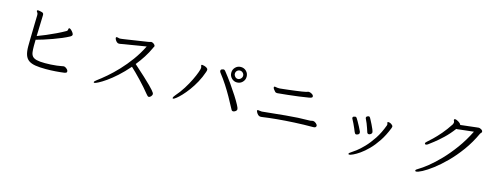

<svg xmlns="http://www.w3.org/2000/svg" viewBox="-19 -1498 6058 2331"><g transform="rotate(15 3010.0 -332.5)"><path d="M686 -561Q695 -561 709 -548.5Q723 -536 733.5 -520.5Q744 -505 744 -495Q744 -480 718 -466Q683 -447 632.5 -425.5Q582 -404 526 -384Q470 -364 417 -347Q364 -330 325 -320Q325 -300 324.5 -281Q324 -262 324 -245Q324 -199 328 -166.5Q332 -134 348.5 -114Q365 -94 402.5 -84.5Q440 -75 508 -75Q542 -75 580.5 -77Q619 -79 655 -83.5Q691 -88 716 -93Q719 -94 727.5 -95.5Q736 -97 740 -97Q751 -97 764 -89Q777 -81 786.5 -70Q796 -59 796 -47Q796 -34 786.5 -30Q777 -26 769 -24Q720 -17 658.5 -12.5Q597 -8 535 -8Q458 -8 405 -16.5Q352 -25 320 -47.5Q288 -70 273.5 -112Q259 -154 259 -221Q259 -255 260 -302.5Q261 -350 262 -401Q263 -452 264 -497.5Q265 -543 266 -574Q267 -605 267 -611Q267 -618 266 -626Q265 -634 263 -638Q260 -644 254.5 -651Q249 -658 249 -664Q249 -667 250 -668Q253 -673 264 -673Q273 -673 286 -670Q299 -667 311 -664Q326 -660 330 -652Q334 -644 334 -634V-623Q334 -617 332.5 -578Q331 -539 329.5 -482.5Q328 -426 326 -367Q375 -385 434 -410Q493 -435 552.5 -463.5Q612 -492 661 -520Q671 -526 673 -534.5Q675 -543 676 -551Q677 -559 683 -561Z M1727 -591Q1699 -529 1660 -468Q1621 -407 1575 -350Q1656 -278 1710 -228Q1764 -178 1796.5 -145.5Q1829 -113 1845 -94Q1861 -75 1866 -66Q1871 -57 1871 -52Q1871 -37 1858 -21.5Q1845 -6 1830 -6Q1825 -6 1823 -7Q1821 -8 1815 -12.5Q1809 -17 1798 -31Q1771 -65 1737 -103.5Q1703 -142 1666.5 -180.5Q1630 -219 1597 -251.5Q1564 -284 1540 -306Q1473 -229 1408.5 -171Q1344 -113 1289.5 -75Q1235 -37 1198 -18Q1161 1 1149 1Q1143 1 1141.5 -2.5Q1140 -6 1140 -7Q1140 -12 1148 -20Q1156 -28 1169 -38Q1217 -73 1279.5 -126.5Q1342 -180 1409 -251Q1476 -322 1538.5 -407.5Q1601 -493 1649 -590Q1609 -584 1558 -575.5Q1507 -567 1458 -559Q1409 -551 1374.5 -545.5Q1340 -540 1333 -538Q1327 -537 1322 -536.5Q1317 -536 1312 -536Q1298 -536 1285.5 -547.5Q1273 -559 1266 -573Q1259 -587 1259 -595Q1259 -605 1270 -606H1271Q1276 -606 1287 -603Q1298 -600 1303 -599H1311Q1314 -599 1319.5 -599.5Q1325 -600 1341 -602Q1357 -604 1392.5 -609.5Q1428 -615 1490.5 -624.5Q1553 -634 1652 -649Q1667 -651 1670.5 -653Q1674 -655 1684 -657Q1686 -657 1687 -657.5Q1688 -658 1689 -658Q1704 -658 1721.5 -645.5Q1739 -633 1739 -618Q1739 -610 1733 -604Z M2916 -549Q2916 -509 2888 -480.5Q2860 -452 2819 -452Q2779 -452 2751 -480.5Q2723 -509 2723 -549Q2723 -590 2751 -618Q2779 -646 2819 -646Q2860 -646 2888 -618Q2916 -590 2916 -549ZM2872 -549Q2872 -571 2856 -586Q2840 -601 2819 -601Q2798 -601 2783 -586Q2768 -571 2768 -549Q2768 -529 2783 -512.5Q2798 -496 2819 -496Q2840 -496 2856 -512.5Q2872 -529 2872 -549ZM2910 -141Q2910 -123 2894 -112Q2878 -101 2866 -101Q2850 -101 2843 -115Q2802 -193 2764.5 -259.5Q2727 -326 2686.5 -388.5Q2646 -451 2596 -515Q2588 -526 2588 -536Q2588 -552 2602.5 -557.5Q2617 -563 2623 -563Q2636 -563 2645 -551Q2698 -485 2745.5 -417.5Q2793 -350 2830 -292Q2867 -234 2888.5 -193.5Q2910 -153 2910 -141ZM2122 -61Q2115 -61 2115 -68Q2115 -82 2136 -106Q2187 -164 2227 -228Q2267 -292 2295.5 -351Q2324 -410 2339 -452.5Q2354 -495 2354 -509Q2354 -521 2350.5 -528Q2347 -535 2347 -540Q2347 -543 2348 -545Q2351 -549 2359 -549Q2368 -549 2385.5 -544Q2403 -539 2417.5 -529.5Q2432 -520 2432 -506Q2432 -496 2426 -478Q2402 -407 2367.5 -344Q2333 -281 2294.5 -229Q2256 -177 2220.5 -139.5Q2185 -102 2158.5 -81.5Q2132 -61 2122 -61Z M3754 -524Q3754 -514 3743.5 -509Q3733 -504 3710 -500Q3657 -491 3590 -482Q3523 -473 3456.5 -466Q3390 -459 3338 -454Q3335 -454 3331.5 -453.5Q3328 -453 3324 -453Q3317 -453 3310 -455Q3303 -457 3297 -464Q3289 -472 3278 -486.5Q3267 -501 3267 -512Q3267 -516 3271 -520Q3275 -522 3278 -522Q3285 -522 3296.5 -519Q3308 -516 3329 -516H3342Q3350 -517 3379.5 -520Q3409 -523 3450 -528Q3491 -533 3533.5 -538.5Q3576 -544 3611 -549.5Q3646 -555 3662 -559Q3674 -562 3679.5 -565Q3685 -568 3691 -568Q3710 -568 3731.5 -555.5Q3753 -543 3754 -526ZM3891 -194Q3891 -168 3856 -168Q3737 -168 3620.5 -162Q3504 -156 3403 -146.5Q3302 -137 3228 -126Q3221 -125 3214.5 -124.5Q3208 -124 3203 -124Q3185 -124 3172 -137Q3159 -150 3151.5 -164.5Q3144 -179 3144 -182Q3144 -188 3147 -191Q3150 -194 3156 -194Q3164 -194 3174.5 -191.5Q3185 -189 3198 -189H3206Q3343 -203 3495.5 -218Q3648 -233 3800 -234Q3808 -234 3816 -237Q3824 -240 3833 -240H3836Q3856 -238 3873 -222.5Q3890 -207 3891 -197Z M4566 -290Q4566 -279 4553.5 -269Q4541 -259 4528 -259Q4510 -259 4504 -281Q4499 -298 4489.5 -325Q4480 -352 4469 -380.5Q4458 -409 4447 -429Q4442 -437 4442 -445Q4442 -457 4454.5 -463Q4467 -469 4474 -469Q4481 -469 4484.5 -465Q4488 -461 4492 -456Q4493 -454 4504.5 -433Q4516 -412 4530 -383.5Q4544 -355 4555 -329Q4566 -303 4566 -290ZM4768 -443Q4774 -438 4777.5 -433.5Q4781 -429 4781 -421Q4781 -417 4779.5 -412.5Q4778 -408 4776 -401Q4738 -304 4689 -230.5Q4640 -157 4588.5 -105Q4537 -53 4490 -20.5Q4443 12 4409.5 27Q4376 42 4364 42Q4352 42 4352 35Q4352 23 4378 8Q4396 -3 4436 -33Q4476 -63 4526.5 -115.5Q4577 -168 4627 -243.5Q4677 -319 4714 -420Q4716 -424 4716 -430Q4716 -438 4713 -444.5Q4710 -451 4710 -455Q4710 -460 4714 -461.5Q4718 -463 4722 -463Q4733 -463 4747 -457Q4761 -451 4768 -443ZM4357 -240Q4351 -257 4338.5 -284.5Q4326 -312 4313.5 -339.5Q4301 -367 4291 -383Q4285 -392 4285 -400Q4285 -414 4299 -418.5Q4313 -423 4317 -423Q4329 -423 4336 -411Q4343 -401 4357.5 -375.5Q4372 -350 4388.5 -319Q4405 -288 4416 -263Q4419 -256 4419 -248Q4419 -232 4405 -224.5Q4391 -217 4381 -217Q4372 -217 4367 -223.5Q4362 -230 4357 -240Z M5538 -596Q5483 -522 5424 -466.5Q5365 -411 5319 -375.5Q5273 -340 5254 -326Q5241 -317 5230 -317Q5222 -317 5219 -321Q5216 -324 5216 -329Q5216 -335 5222 -342Q5228 -349 5234 -354Q5257 -374 5297 -412Q5337 -450 5386 -507Q5435 -564 5483 -638Q5486 -644 5488 -650Q5490 -656 5491 -665V-666Q5491 -674 5486.5 -681.5Q5482 -689 5482 -695Q5482 -701 5487 -705Q5489 -707 5495 -707Q5501 -707 5508 -704.5Q5515 -702 5518 -701Q5546 -688 5558.5 -675.5Q5571 -663 5572 -655Q5587 -657 5613.5 -660Q5640 -663 5671 -666.5Q5702 -670 5730.5 -673.5Q5759 -677 5778.5 -679Q5798 -681 5800 -681Q5813 -681 5831.5 -670Q5850 -659 5850 -644Q5850 -634 5842.5 -627.5Q5835 -621 5833 -617Q5776 -493 5702 -391.5Q5628 -290 5549.5 -211.5Q5471 -133 5399.5 -79Q5328 -25 5275.5 2.5Q5223 30 5201 30Q5194 30 5191.5 27Q5189 24 5189 24Q5188 23 5188 20Q5188 8 5218 -8Q5263 -34 5329.5 -87Q5396 -140 5471.5 -218.5Q5547 -297 5620.5 -397.5Q5694 -498 5754 -619Q5684 -612 5637 -606Q5590 -600 5560 -597Q5556 -596 5552 -596Q5548 -596 5544 -596Z"/></g></svg>

Font: Moon Stars Kai T
Style: Regular
Weight: 400
Designer: GuiWonder
Version: Version 1.101